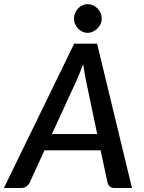

<svg xmlns="http://www.w3.org/2000/svg" viewBox="-56 -938 718 958"><path d="M0 0ZM602.5 0H515.5Q500.5 0 492.2 -7.2Q484 -14.5 480.5 -26.5L446 -188H166L92 -26.5Q87 -16 76.2 -8Q65.5 0 51.5 0H-36.5L314 -720H428.5ZM203 -269H429L372.5 -538.5Q369.5 -554 366 -574Q362.5 -594 359 -617.5Q350.5 -594 341.8 -573.8Q333 -553.5 326.5 -537.5ZM451.5 -845.5Q451.5 -831 445.5 -818Q439.5 -805 429.5 -795.2Q419.5 -785.5 407 -779.8Q394.5 -774 381 -774Q367.5 -774 355.2 -779.8Q343 -785.5 333.8 -795.2Q324.5 -805 318.8 -818Q313 -831 313 -845.5Q313 -860 318.8 -873.2Q324.5 -886.5 334 -896.2Q343.5 -906 355.8 -911.8Q368 -917.5 381.5 -917.5Q395 -917.5 407.8 -911.8Q420.5 -906 430.2 -896.2Q440 -886.5 445.8 -873.5Q451.5 -860.5 451.5 -845.5Z"/></svg>

Font: Lato Semibold
Style: Italic
Weight: 600
Italic angle: -7°
Designer: Lukasz Dziedzic
Foundry: tyPoland Lukasz Dziedzic
Version: Version 2.006; 2014-01-15